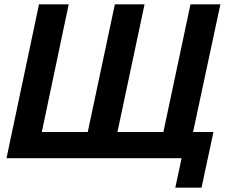

<svg xmlns="http://www.w3.org/2000/svg" viewBox="-20 -730 1078 886"><path d="M789 136 818 0H10L160 -710H297L173 -121H385L510 -710H647L522 -121H734L859 -710H997L871 -121H965L910 136Z"/></svg>

Font: Raleway
Style: Bold Italic
Weight: 700
Italic angle: -12°
Designer: Matt McInerney, Pablo Impallari, Rodrigo Fuenzalida
Foundry: Matt McInerney, Pablo Impallari, Rodrigo Fuenzalida
Version: Version 4.101;RELEASE